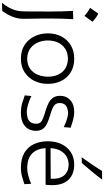

<svg xmlns="http://www.w3.org/2000/svg" viewBox="425 -1277 1055 1945"><g transform="rotate(90 952.5 -304.5)"><path d="M116.9 -772.2Q155.1 -757.7 199.7 -713.7Q170.6 -671.8 141.1 -632.6Q122.8 -649.2 102.2 -663.7Q81.5 -678.2 59.5 -690Q74.5 -710.4 88.2 -730.6Q101.9 -750.7 116.9 -772.2ZM9.3 203.1Q35.2 169.4 54.7 136.2Q74.2 103 85 63Q95.7 22.9 95.7 -30.3L96.7 -280.8Q96.7 -348.6 95.2 -403.8Q93.8 -459 90.3 -516.6L174.3 -519Q170.9 -460.9 169.2 -405Q167.5 -349.1 167.5 -280.8Q167.5 -216.3 168.2 -170.2Q168.9 -124 169.7 -88.4Q170.4 -52.7 170.4 -19Q170.4 31.7 157.5 72.8Q144.5 113.8 126.2 145.5Q107.9 177.2 91.8 200.2Z M575.7 11.2Q491.7 11.2 434.3 -26.9Q377 -64.9 347.4 -127.2Q317.9 -189.5 317.9 -261.7Q317.9 -339.4 349.6 -399.7Q381.3 -460 439 -494.4Q496.6 -528.8 574.7 -528.8Q655.3 -528.8 712.2 -493.7Q769 -458.5 799.3 -397.9Q829.6 -337.4 829.6 -261.7Q829.6 -185.1 798.6 -123.3Q767.6 -61.5 710.4 -25.1Q653.3 11.2 575.7 11.2ZM575.7 -52.2Q638.2 -53.7 678.2 -83.3Q718.3 -112.8 737.5 -160.2Q756.8 -207.5 756.8 -261.7Q756.8 -352.1 709.5 -407.2Q662.1 -462.4 575.7 -465.3Q514.2 -463.9 472.9 -436.8Q431.6 -409.7 410.9 -364.3Q390.1 -318.8 390.1 -261.7Q390.1 -207.5 410.2 -160.4Q430.2 -113.3 471.4 -83.5Q512.7 -53.7 575.7 -52.2Z M1122.6 11.2Q1067.4 11.2 1022.2 -2.4Q977.1 -16.1 946.3 -27.8L952.6 -94.7Q996.1 -73.7 1039.1 -61Q1082 -48.3 1119.1 -48.3Q1150.4 -49.3 1176.3 -57.6Q1202.1 -65.9 1217.8 -86.7Q1233.4 -107.4 1233.4 -145.5Q1233.4 -170.4 1220.5 -186Q1207.5 -201.7 1177 -213.9Q1146.5 -226.1 1093.8 -241.2Q1053.7 -253.4 1021.2 -270.5Q988.8 -287.6 969.7 -315.2Q950.7 -342.8 950.7 -386.2Q950.7 -449.7 994.4 -489.3Q1038.1 -528.8 1115.2 -528.8Q1154.8 -528.8 1199.7 -516.1Q1244.6 -503.4 1273.9 -492.7L1267.6 -422.9Q1220.7 -445.8 1182.4 -456.5Q1144 -467.3 1125.5 -467.3Q1106 -466.3 1082 -460Q1058.1 -453.6 1041 -435.5Q1023.9 -417.5 1023.9 -380.9Q1023.9 -343.8 1050.3 -324.5Q1076.7 -305.2 1140.1 -287.1Q1190.9 -272 1228 -255.1Q1265.1 -238.3 1285.2 -211.7Q1305.2 -185.1 1305.2 -140.1Q1305.2 -99.1 1286.4 -64.7Q1267.6 -30.3 1227.3 -9.5Q1187 11.2 1122.6 11.2Z M1678.7 11.2Q1587.4 11.2 1528.1 -23.9Q1468.8 -59.1 1439.9 -120.8Q1411.1 -182.6 1411.1 -261.7Q1411.1 -339.4 1439.9 -399.7Q1468.8 -460 1521.7 -494.4Q1574.7 -528.8 1647.9 -528.8Q1744.1 -528.8 1799.8 -471.7Q1855.5 -414.6 1855.5 -308.1Q1855.5 -288.1 1854.7 -271.2Q1854 -254.4 1851.6 -238.8H1481Q1484.9 -152.8 1534.9 -102.8Q1585 -52.7 1685.1 -52.7Q1716.8 -52.7 1758.8 -63.7Q1800.8 -74.7 1841.8 -92.8L1845.7 -23.9Q1815.4 -14.2 1772 -1.5Q1728.5 11.2 1678.7 11.2ZM1790.5 -290.5Q1795.9 -377.9 1759 -424.1Q1722.2 -470.2 1648.9 -472.7Q1572.8 -470.7 1528.8 -420.7Q1484.9 -370.6 1480.5 -289.1ZM1573.2 -604.5Q1609.9 -656.2 1644.8 -707.3Q1679.7 -758.3 1711.4 -810.1L1799.8 -812Q1760.7 -759.3 1718.3 -708Q1675.8 -656.7 1631.3 -606Z"/></g></svg>

Font: Pinar-DS1-FD Regular
Style: Regular
Weight: 400
Designer: Amin Abedi
Version: Version 3.000